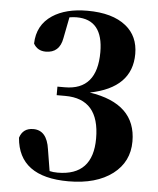

<svg xmlns="http://www.w3.org/2000/svg" viewBox="-55 -811 717 874"><g transform="rotate(5 304.0 -373.5)"><path d="M211 -630Q199 -562 136 -562Q98 -562 80 -594Q82 -679 150 -724Q211 -764 309 -764Q424 -764 486 -714Q543 -668 543 -587Q543 -432 352 -394Q565 -362 565 -189Q565 -96 492 -40Q417 17 290 17Q63 17 49 -161Q63 -206 111 -206Q173 -206 185 -120L201 -22Q217 -18 238 -18Q399 -18 399 -188Q399 -369 242 -369H203V-408H237Q384 -408 384 -581Q384 -730 263 -730Q248 -730 230 -727Z"/></g></svg>

Font: `n[OS CN Heavy
Style: <[WOS[P|ûg*[NI>           
Weight: 900
Designer: Ryoko NISHIZUKA ¬âXZm¬º[P (kana & ideographs); Frank Grie√ühammer (Latin, Greek & Cyrillic); Wenlong ZHANG _ e¬á¬ü¬ô (b
Foundry: Adobe Systems Incorporated
Version: Version 1.00 April 7, 2017, initial release